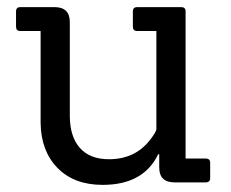

<svg xmlns="http://www.w3.org/2000/svg" viewBox="-20 -512 648 539"><path d="M557 0H470Q427 0 427 -42V-79H424Q383 7 268 7Q188 7 141.5 -40.5Q95 -88 94 -167V-425H37Q25 -425 25 -437V-480Q25 -492 37 -492H133Q176 -492 176 -450V-187Q176 -129 204 -97Q232 -65 286 -65Q359 -65 401 -119Q419 -142 419 -150V-425H365Q353 -425 353 -437V-480Q353 -492 365 -492H489Q501 -492 501 -480V-67H557Q570 -67 570 -55V-12Q570 0 557 0Z"/></svg>

Font: Sanchez
Style: Regular
Weight: 400
Designer: Daniel Hernández
Foundry: LatinoType
Version: Version 1.001